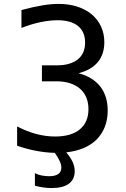

<svg xmlns="http://www.w3.org/2000/svg" viewBox="-20 -762 642 975"><path d="M378.9 -390.1Q443.4 -406.7 476.6 -446.5Q509.8 -486.3 509.8 -547.9Q509.8 -591.3 493.2 -627.2Q476.6 -663.1 445.8 -689Q415 -714.8 372.1 -728.5Q329.1 -742.2 277.8 -742.2Q240.2 -742.2 194.3 -734.6Q148.4 -727.1 88.9 -710.9V-620.1Q139.6 -640.1 186.5 -649.7Q233.4 -659.2 272 -659.2Q340.3 -659.2 376.2 -629.9Q412.1 -600.6 412.1 -545.9Q412.1 -489.7 374.5 -460Q336.9 -430.2 268.1 -430.2H192.9V-349.1H268.1Q304.7 -349.1 334.7 -339.6Q364.7 -330.1 385.7 -312Q406.7 -293.9 418 -267.6Q429.2 -241.2 429.2 -208Q429.2 -141.6 385.5 -105.2Q341.8 -68.8 259.8 -68.8Q164.6 -68.8 66.9 -120.1V-22Q114.3 -5.4 163.3 3.9Q212.4 13.2 258.3 14.2Q276.4 40 283.9 57.4Q291.5 74.7 291.5 88.9Q291.5 132.8 229 132.8Q209.5 132.8 190.4 128.9Q171.4 125 157.2 117.2V181.2Q200.7 192.9 242.2 192.9Q300.3 192.9 329.8 170.9Q359.4 148.9 359.4 107.4Q359.4 83.5 349.1 61Q338.9 38.6 316.4 11.7Q366.2 6.3 405.5 -10.5Q444.8 -27.3 471.7 -54.7Q498.5 -82 512.7 -118.9Q526.9 -155.8 526.9 -200.2Q526.9 -274.4 489 -322.8Q451.2 -371.1 378.9 -390.1Z"/></svg>

Font: Hack Dev
Style: Regular
Weight: 400
Designer: Christopher Simpkins
Foundry: Christopher Simpkins
Version: Version 2.0315